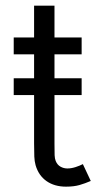

<svg xmlns="http://www.w3.org/2000/svg" viewBox="-20 -663 375 690"><path d="M273.4 -381.8V-321.3H175.8V-147.9Q175.8 -117.7 176.3 -105.2Q176.8 -92.8 180.2 -84.5Q186 -70.3 197.5 -64Q209 -57.6 222.2 -57.6Q236.3 -57.6 251.5 -62.5Q266.6 -67.4 277.8 -73.2L306.2 -12.7Q286.1 -3.9 265.6 2Q245.1 7.8 217.3 7.8Q175.8 7.8 147.2 -12.2Q118.7 -32.2 107.9 -69.3Q104 -83.5 103.3 -100.1Q102.5 -116.7 102.5 -147.9V-321.3H29.3V-381.8H102.5V-467.8H29.3V-528.3H102.5V-642.6H175.8V-528.3H273.4V-467.8H175.8V-381.8Z"/></svg>

Font: Gidole
Style: Regular
Weight: 400
Version: Version 2.100; ttfautohint (v1.8.4.7-5d5b)